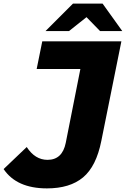

<svg xmlns="http://www.w3.org/2000/svg" viewBox="-93 -929 697 1063"><path d="M-73 7 55 -115Q101 -44 170 -44Q252 -44 271 -138L352 -547H110L141 -700H579L468 -149Q440 -8 367 53Q294 114 167 114Q-1 114 -73 7ZM461 -757 386 -834 289 -757H159L311 -909H475L584 -757Z"/></svg>

Font: Montserrat Alternates ExtraBold
Style: Italic
Weight: 800
Italic angle: -11.3°
Designer: Julieta Ulanovsky
Foundry: Julieta Ulanovsky
Version: Version 7.200